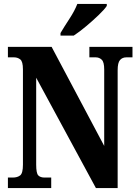

<svg xmlns="http://www.w3.org/2000/svg" viewBox="-20 -951 699 971"><path d="M20 0V-53H44Q68 -53 82 -64Q96 -75 96 -118V-600Q96 -640 82.5 -650.5Q69 -661 51 -661H20V-714H241L507 -213V-600Q507 -637 494.5 -649Q482 -661 464 -661H432V-714H650V-661H619Q599 -661 587 -647.5Q575 -634 575 -596V0H465L163 -558V-118Q163 -75 173.5 -64Q184 -53 206 -53H239V0ZM286 -784Q305 -816 331.5 -856.5Q358 -897 371 -931H520V-921Q509 -904 480 -876Q451 -848 416.5 -819Q382 -790 353 -771H286Z"/></svg>

Font: Noto Serif Tamil ExtraCondensed ExtraBold
Style: Italic
Weight: 800
Width: 2
Italic angle: -12°
Designer: Indian Type Foundry, Tom Grace, and the Monotype Design Team
Foundry: Monotype Imaging Inc.
Version: Version 2.003; ttfautohint (v1.8.4.7-5d5b)